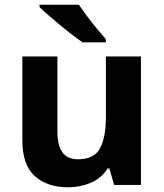

<svg xmlns="http://www.w3.org/2000/svg" viewBox="-20 -786 697 816"><path d="M579 -546V0H465L445 -70H437Q411 -28 365.5 -9Q320 10 269 10Q181 10 128 -37.5Q75 -85 75 -190V-546H224V-227Q224 -169 245 -139Q266 -109 312 -109Q380 -109 405 -155.5Q430 -202 430 -289V-546ZM315 -766Q330 -744 350.5 -716.5Q371 -689 392.5 -663.5Q414 -638 430 -619V-606H331Q312 -619 286.5 -638.5Q261 -658 234.5 -680Q208 -702 185 -722Q162 -742 148 -756V-766Z"/></svg>

Font: Noto Sans Balinese
Style: Bold
Weight: 700
Designer: Aditya Bayu, David Williams
Foundry: David Williams
Version: Version 2.005; ttfautohint (v1.8.4.7-5d5b)